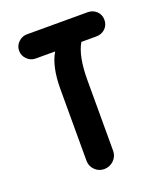

<svg xmlns="http://www.w3.org/2000/svg" viewBox="-117 -665 639 758"><g transform="rotate(-20 203.0 -286.0)"><path d="M377.9 -501Q362.3 -486.3 340.8 -486.3H277.3Q248 -437.5 248 -336.9V-39.1Q248 -16.6 231.4 0Q213.9 16.6 190.9 16.6Q168 16.6 151.9 0.5Q135.7 -15.6 135.7 -39.1V-340.8Q135.7 -433.6 167 -486.3H85Q64.5 -486.3 49.3 -501.5Q34.2 -516.6 34.2 -537.1Q34.2 -558.6 49.8 -573.2Q65.4 -587.9 85 -587.9H340.8Q362.3 -587.9 377.9 -573.2Q392.6 -558.6 392.6 -537.1Q392.6 -515.6 377.9 -501Z"/></g></svg>

Font: FakePearl
Style: SemiBold
Weight: 400
Version: Version 1.2